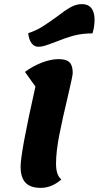

<svg xmlns="http://www.w3.org/2000/svg" viewBox="-20 -887 479 932"><path d="M80 -78Q80 -147 152 -467L101 -538Q139 -566 183 -583Q227 -600 265 -600Q302 -600 317.5 -584.5Q333 -569 333 -533Q333 -519 310 -422Q284 -314 268 -232.5Q252 -151 252 -92Q252 -36 278 -16Q231 25 178 25Q127 25 103.5 -0.5Q80 -26 80 -78ZM117 -726Q154 -738 184.5 -757Q215 -776 256 -806Q296 -837 323 -852Q350 -867 378 -867Q408 -867 423.5 -847.5Q439 -828 439 -791Q439 -758 429 -725Q379 -725 338 -714Q297 -703 248 -683Q214 -670 197.5 -665Q181 -660 166 -660Q146 -660 133 -677.5Q120 -695 117 -726Z"/></svg>

Font: Lemonada SemiBold
Style: Regular
Weight: 600
Designer: Mohamed Gaber (Arabic) Eduardo Tunni (Latin)
Foundry: Kief Type Foundry
Version: Version 3.006